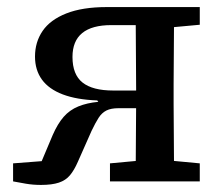

<svg xmlns="http://www.w3.org/2000/svg" viewBox="-20 -513 624 543"><path d="M282 -493H545V-443L436 -433L406 -442H295Q240 -442 212.5 -419.5Q185 -397 185 -352Q185 -302 213.5 -279.5Q242 -257 300 -257H397V-207H315Q294 -207 281 -200.5Q268 -194 259 -180Q250 -166 239 -143L200 -55Q190 -32 178 -17.5Q166 -3 146.5 3.5Q127 10 96 10Q73 10 53 6.5Q33 3 17 0V-51L134 -60L86 -29L129 -131Q143 -163 160 -182.5Q177 -202 201.5 -212Q226 -222 258 -225L255 -229Q197 -231 157.5 -246Q118 -261 98.5 -288Q79 -315 79 -353Q79 -394 100.5 -425.5Q122 -457 167.5 -475Q213 -493 282 -493ZM363 0Q364 -31 364 -68Q364 -105 364.5 -144Q365 -183 365 -218V-262Q365 -304 364.5 -345.5Q364 -387 364 -425.5Q364 -464 363 -493H473Q472 -464 472 -426Q472 -388 471.5 -349Q471 -310 471 -275V-218Q471 -183 471.5 -144Q472 -105 472 -68Q472 -31 473 0ZM291 0V-51L399 -61H439L545 -51V0Z"/></svg>

Font: Source Serif 4 Medium
Style: Regular
Weight: 500
Designer: Frank Grießhammer
Foundry: Adobe Systems Incorporated
Version: Version 4.004;hotconv 1.0.116;makeotfexe 2.5.65601